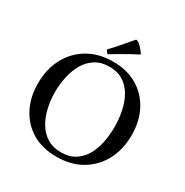

<svg xmlns="http://www.w3.org/2000/svg" viewBox="-205 -1077 1212 1258"><g transform="rotate(30 401.0 -448.0)"><path d="M752 -354Q752 -246 708 -163Q664 -80 584 -32.5Q504 15 395 15Q287 15 210 -31Q133 -77 91.5 -158Q50 -239 50 -342Q50 -449 94 -532.5Q138 -616 218.5 -663.5Q299 -711 407 -711Q514 -711 591 -665Q668 -619 710 -538.5Q752 -458 752 -354ZM628 -344Q628 -405 616 -463Q604 -521 577.5 -568Q551 -615 508 -642.5Q465 -670 403 -670Q340 -670 296.5 -642Q253 -614 226.5 -568Q200 -522 187.5 -465Q175 -408 175 -349Q175 -291 187.5 -233.5Q200 -176 227 -129Q254 -82 298.5 -53.5Q343 -25 406 -25Q468 -25 510.5 -52Q553 -79 579 -124.5Q605 -170 616.5 -227Q628 -284 628 -344ZM538 -844V-841Q516 -830 482.5 -811.5Q449 -793 413.5 -772.5Q378 -752 351 -735Q340 -741 330 -759Q364 -794 400 -836Q436 -878 464 -911Q480 -911 501.5 -889.5Q523 -868 538 -844Z"/></g></svg>

Font: Tiro Tamil
Style: Regular
Weight: 400
Designer: Tamil: Fernando Mello & Fiona Ross. Latin: John Hudson.
Foundry: Tiro Typeworks Ltd.
Version: Version 1.52